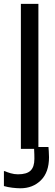

<svg xmlns="http://www.w3.org/2000/svg" viewBox="-41 -780 289 1006"><path d="M137.7 0H68.4V-759.8H160.2V-9.8H212.9Q213.4 -1 214.6 12.5Q215.8 25.9 215.8 43.5Q215.8 122.6 173.3 164.6Q130.9 206.5 65.9 206.5Q47.9 206.5 23.4 203.6Q-1 200.7 -20.5 194.8V116.7H-16.1Q-4.4 122.1 14.6 127.7Q33.7 133.3 53.2 133.3Q99.1 133.3 119.1 114Q139.2 94.7 139.2 52.2Q139.2 42 138.9 29.5Q138.7 17.1 137.7 0Z"/></svg>

Font: IranNastaliq
Style: Regular
Weight: 400
Designer: Hossein Zahedi
Version: Version 1.5